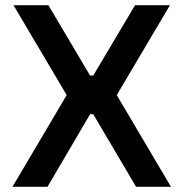

<svg xmlns="http://www.w3.org/2000/svg" viewBox="-20 -720 707 740"><path d="M28 0H163L327 -279.5H339.5L504.5 0H639L430 -353.5L635 -700H500.5L339.5 -429H327L166.5 -700H32L237 -353.5Z"/></svg>

Font: MCL Standard Medium
Style: Regular
Weight: 500
Designer: Květoslav Bartoš
Foundry: Florian Karsten
Version: Version 1.001;Glyphs 3.2.3 (3260)